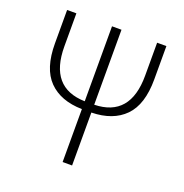

<svg xmlns="http://www.w3.org/2000/svg" viewBox="-120 -767 840 876"><g transform="rotate(20 300.0 -329.5)"><path d="M277 0V-257Q173 -259 116 -317Q59 -375 59 -497V-659H104V-499Q104 -299 277 -295V-659H323V-295Q496 -299 496 -499V-659H541V-497Q541 -375 484 -317Q427 -259 323 -257V0Z"/></g></svg>

Font: Source Code Pro Light
Style: Regular
Weight: 300
Monospace: yes
Designer: Paul D. Hunt, Teo Tuominen
Foundry: Adobe Systems Incorporated
Version: Version 2.030;PS 1.000;hotconv 16.6.51;makeotf.lib2.5.65220